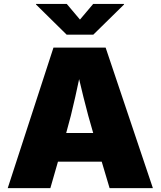

<svg xmlns="http://www.w3.org/2000/svg" viewBox="-20 -974 832 994"><path d="M20 0 256.8 -727.5H526.9L771.5 0H547.4L463.4 -282.2Q436 -374 411.9 -471.9Q387.7 -569.8 366.2 -667.5H412.1Q391.1 -569.8 369.6 -471.9Q348.1 -374 321.8 -282.2L240.7 0ZM195.8 -137.2V-285.6H596.2V-137.2ZM325.7 -953.6 394 -872.6 462.4 -953.6H622.1V-950.7L462.9 -794.4H325.2L166.5 -950.7V-953.6Z"/></svg>

Font: Inter 16pt Black
Style: Regular
Weight: 900
Version: Version 4.001;git-66647c0bb